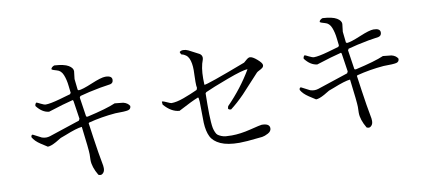

<svg xmlns="http://www.w3.org/2000/svg" viewBox="-70 -1003 2900 1297"><g transform="rotate(-10 1380.0 -354.5)"><path d="M482 -552Q508 -553 577 -582Q646 -611 674 -611Q720 -611 720 -583Q720 -560 699 -555L629 -544Q544 -528 487 -512L481 -502L501 -369L510 -366Q647 -397 706 -423L764 -417Q795 -409 807 -387Q807 -366 787 -361Q767 -356 699 -356Q603 -348 514 -325L510 -321Q524 -218 540 -117L557 -21V-20Q558 -12 558 -5Q558 15 548.5 26Q539 37 529 37Q522 37 514 33Q479 -26 479 -74L480 -114Q480 -145 460 -305Q424 -302 342 -269L307 -256L270 -234Q232 -213 211 -213L166 -242Q128 -267 113 -295Q113 -311 124 -311L182 -281Q197 -276 211 -276Q224 -276 237 -280L448 -350L454 -362L435 -488L431 -494Q369 -479 260 -444Q213 -449 176 -498Q176 -513 186 -520Q191 -519 213.5 -507.5Q236 -496 247 -496Q278 -496 346 -515L395 -529Q419 -536 420 -536L426 -545Q425 -549 420.5 -592.5Q416 -636 402.5 -669.5Q389 -703 360 -710Q333 -717 326 -723Q326 -732 334 -738Q342 -744 349 -746Q416 -742 445 -724.5Q474 -707 474 -685L468 -633V-630L476 -557Z M1324 -484Q1324 -480 1324.5 -462.5Q1325 -445 1325 -441Q1342 -438 1615 -542Q1616 -542 1632 -556.5Q1648 -571 1659 -571Q1677 -571 1707.5 -544.5Q1738 -518 1738 -504Q1738 -493 1729.5 -486Q1721 -479 1707.5 -472.5Q1694 -466 1689 -461L1569 -331Q1519 -280 1474 -246Q1457 -246 1454 -256L1458 -271Q1560 -375 1630 -494Q1599 -495 1487.5 -453.5Q1376 -412 1329 -390L1323 -383Q1322 -342 1322 -308Q1322 -264 1322.5 -239Q1323 -214 1325 -186Q1327 -158 1330 -144Q1333 -130 1339.5 -114.5Q1346 -99 1354.5 -93Q1363 -87 1377 -81Q1391 -75 1407.5 -73.5Q1424 -72 1448 -72Q1507 -72 1579 -90Q1651 -108 1659 -108Q1713 -108 1713 -75Q1713 -54 1689.5 -41.5Q1666 -29 1648.5 -26.5Q1631 -24 1623 -24Q1535 -14 1491 -14Q1410 -14 1362.5 -35.5Q1315 -57 1297 -93.5Q1279 -130 1276 -189L1274 -334Q1273 -349 1271 -361L1267 -364Q1227 -349 1129 -297Q1073 -301 1024 -358L1022 -377Q1023 -378 1024 -380Q1032 -380 1055.5 -369Q1079 -358 1085 -358Q1120 -358 1169.5 -376Q1219 -394 1267 -416L1272 -429Q1269 -441 1269 -471Q1269 -489 1270 -517Q1271 -545 1271 -551Q1271 -601 1257.5 -631.5Q1244 -662 1206 -671Q1199 -685 1199 -688Q1208 -697 1224 -697Q1241 -697 1258 -689L1329 -652Q1346 -642 1346 -622Q1346 -617 1344 -611Q1324 -561 1324 -484Z M2322 -552Q2348 -553 2417 -582Q2486 -611 2514 -611Q2560 -611 2560 -583Q2560 -560 2539 -555L2469 -544Q2384 -528 2327 -512L2321 -502L2341 -369L2350 -366Q2487 -397 2546 -423L2604 -417Q2635 -409 2647 -387Q2647 -366 2627 -361Q2607 -356 2539 -356Q2443 -348 2354 -325L2350 -321Q2364 -218 2380 -117L2397 -21V-20Q2398 -12 2398 -5Q2398 15 2388.5 26Q2379 37 2369 37Q2362 37 2354 33Q2319 -26 2319 -74L2320 -114Q2320 -145 2300 -305Q2264 -302 2182 -269L2147 -256L2110 -234Q2072 -213 2051 -213L2006 -242Q1968 -267 1953 -295Q1953 -311 1964 -311L2022 -281Q2037 -276 2051 -276Q2064 -276 2077 -280L2288 -350L2294 -362L2275 -488L2271 -494Q2209 -479 2100 -444Q2053 -449 2016 -498Q2016 -513 2026 -520Q2031 -519 2053.5 -507.5Q2076 -496 2087 -496Q2118 -496 2186 -515L2235 -529Q2259 -536 2260 -536L2266 -545Q2265 -549 2260.5 -592.5Q2256 -636 2242.5 -669.5Q2229 -703 2200 -710Q2173 -717 2166 -723Q2166 -732 2174 -738Q2182 -744 2189 -746Q2256 -742 2285 -724.5Q2314 -707 2314 -685L2308 -633V-630L2316 -557Z"/></g></svg>

Font: cwTeXMing
Style: Medium
Weight: 500
Version: Version 1.17